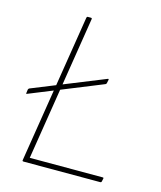

<svg xmlns="http://www.w3.org/2000/svg" viewBox="-101 -729 674 804"><g transform="rotate(15 236.0 -327.5)"><path d="M18 -278Q16 -277 14.5 -277.5Q13 -278 14 -281L16 -296Q18 -301 21 -302L328 -426Q333 -428 332 -422L329 -408Q328 -403 324 -402ZM77 0Q71 0 72 -5L175 -650Q176 -655 180 -655H193Q199 -655 198 -650L98 -22H414Q419 -22 418 -18L415 -4Q414 0 410 0Z"/></g></svg>

Font: Sofia Sans Thin
Style: Italic
Weight: 250
Italic angle: -9°
Version: Version 4.100-B